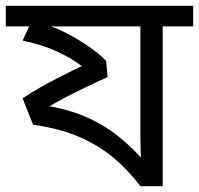

<svg xmlns="http://www.w3.org/2000/svg" viewBox="-30 -642 686 662"><path d="M636 -622V-551H531V0H454Q412 -56 361 -98.5Q310 -141 243 -170Q176 -199 84 -212L48 -303Q79 -324 113 -343Q147 -362 182.5 -380Q218 -398 252 -414Q214 -443 164.5 -465.5Q115 -488 48 -502L79 -570L81 -551H-10V-622ZM454 -551H135L114 -560Q156 -550 198.5 -528Q241 -506 277.5 -480.5Q314 -455 336 -432L341 -376Q305 -360 265.5 -341Q226 -322 189.5 -303Q153 -284 125 -265L113 -280Q199 -268 263.5 -240Q328 -212 378 -172Q428 -132 470 -83L457 -79Q456 -100 455 -124.5Q454 -149 454 -171Z"/></svg>

Font: lbangla85
Style: Book
Weight: 400
Designer: Jelle Bosma - Monotype Design Team
Foundry: Monotype Imaging Inc.
Version: Version 2.003